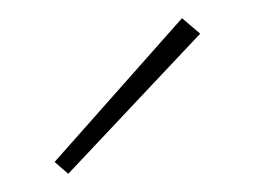

<svg xmlns="http://www.w3.org/2000/svg" viewBox="-20 -703 290 211"><path d="M40 -525 180 -683 200 -666 55 -512Z"/></svg>

Font: Ysabeau Infant Extralight
Style: Regular
Weight: 200
Designer: Christian Thalmann (Catharsis Fonts)
Version: Version 0.003